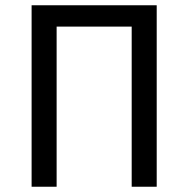

<svg xmlns="http://www.w3.org/2000/svg" viewBox="-20 -709 715 729"><path d="M100 -689H575V0H480V-608H195V0H100Z"/></svg>

Font: Fira Sans Variable
Style: Regular
Weight: 400
Designer: Carrois Corporate & Edenspiekermann AG
Foundry: Carrois Corporate GbR & Edenspiekermann AG
Version: Version 4.202